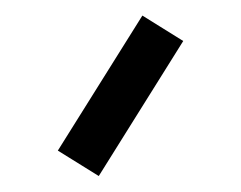

<svg xmlns="http://www.w3.org/2000/svg" viewBox="-20 -735 305 243"><path d="M160.2 -715.3 53.2 -544.4 105 -512.2 211.9 -683.1Z"/></svg>

Font: Estedad-VF-FD Black
Style: Regular
Weight: 900
Designer: Amin Abedi
Version: Version 4.000